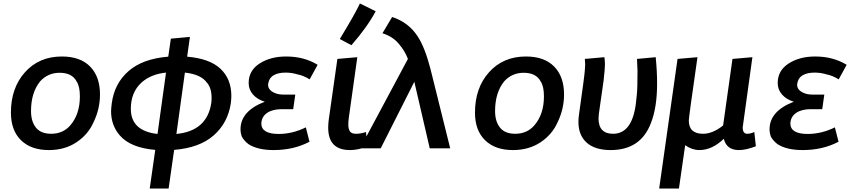

<svg xmlns="http://www.w3.org/2000/svg" viewBox="-20 -856 4924 1108"><path d="M275 -84Q216 -84 187.5 -119.5Q159 -155 159 -215Q159 -322 212 -387Q257 -436 324 -436Q396 -436 422 -386Q441 -358 441 -300Q441 -197 386 -133Q344 -84 275 -84ZM262 10Q354 10 421.5 -35Q489 -80 520 -151Q557 -227 557 -311Q557 -414 500 -472Q443 -530 337 -530Q206 -530 124.5 -439.5Q43 -349 43 -206Q43 -104 101 -47Q159 10 262 10Z M953 232 985 9Q1132 -3 1213.5 -75Q1295 -147 1312 -260Q1315 -283 1315 -303Q1315 -400 1252.5 -459Q1190 -518 1060 -529L1076 -643L966 -633L951 -529Q803 -517 721.5 -445.5Q640 -374 625 -260Q621 -228 621 -214Q621 -133 671 -75Q733 -3 876 9L844 232ZM889 -83Q735 -100 735 -228Q735 -323 796 -379Q850 -428 938 -437ZM998 -83 1047 -437Q1140 -427 1174 -379Q1201 -349 1201 -291Q1201 -271 1199 -260Q1174 -100 998 -83Z M1559 10Q1675 10 1766 -38L1745 -121Q1668 -83 1588 -83Q1488 -83 1488 -144Q1490 -183 1521.5 -204.5Q1553 -226 1606 -226H1672L1684 -310H1618Q1598 -310 1581 -314Q1527 -330 1527 -367Q1531 -406 1560 -422Q1585 -437 1628 -437Q1663 -437 1696 -427Q1732 -420 1767 -398L1813 -482Q1735 -530 1631 -530Q1541 -530 1478 -489.5Q1415 -449 1415 -377Q1415 -339 1440 -310.5Q1465 -282 1508 -269Q1368 -215 1368 -110Q1368 -88 1376 -67Q1389 -43 1414 -24Q1467 10 1559 10Z M2000 10Q2050 10 2101 -12L2092 -94Q2061 -84 2034 -84Q2010 -84 2000 -97Q1990 -110 1990 -138Q1990 -154 1993 -177L2042 -526L1927 -516L1877 -164Q1874 -140 1874 -119Q1874 10 2000 10ZM2008 -595Q2101 -702 2148 -791L2057 -836Q2031 -779 1941 -631Z M2578 0 2464 -459Q2432 -582 2391 -645Q2338 -727 2243 -758L2187 -664Q2245 -646 2280 -605Q2317 -562 2334 -516L2058 0H2177L2371 -384L2460 0Z M2953 -84Q2894 -84 2865.5 -119.5Q2837 -155 2837 -215Q2837 -322 2890 -387Q2935 -436 3002 -436Q3074 -436 3100 -386Q3119 -358 3119 -300Q3119 -197 3064 -133Q3022 -84 2953 -84ZM2940 10Q3032 10 3099.5 -35Q3167 -80 3198 -151Q3235 -227 3235 -311Q3235 -414 3178 -472Q3121 -530 3015 -530Q2884 -530 2802.5 -439.5Q2721 -349 2721 -206Q2721 -104 2779 -47Q2837 10 2940 10Z M3504 10Q3677 10 3736 -145Q3772 -235 3772 -374Q3772 -444 3764 -526L3656 -516L3659 -447Q3659 -347 3655 -310L3649 -254Q3626 -84 3518 -84Q3434 -84 3434 -173L3436 -200L3463 -389Q3471 -459 3471 -483Q3471 -505 3468 -526L3355 -516Q3357 -494 3357 -484Q3357 -473 3355 -451Q3354 -425 3321 -193Q3318 -172 3318 -153Q3318 -75 3366 -32.5Q3414 10 3504 10Z M3898 232 3934 -18Q3974 10 4016 10Q4089 10 4157 -55Q4173 10 4244 10Q4286 10 4342 -12L4333 -94Q4310 -84 4292 -84Q4266 -84 4266 -121Q4266 -126 4322 -526L4207 -516L4153 -132Q4093 -84 4037 -84Q3955 -84 3955 -161Q3955 -179 4005 -526L3890 -516L3784 232Z M4612 10Q4728 10 4819 -38L4798 -121Q4721 -83 4641 -83Q4541 -83 4541 -144Q4543 -183 4574.5 -204.5Q4606 -226 4659 -226H4725L4737 -310H4671Q4651 -310 4634 -314Q4580 -330 4580 -367Q4584 -406 4613 -422Q4638 -437 4681 -437Q4716 -437 4749 -427Q4785 -420 4820 -398L4866 -482Q4788 -530 4684 -530Q4594 -530 4531 -489.5Q4468 -449 4468 -377Q4468 -339 4493 -310.5Q4518 -282 4561 -269Q4421 -215 4421 -110Q4421 -88 4429 -67Q4442 -43 4467 -24Q4520 10 4612 10Z"/></svg>

Font: Brisa Sans Medium
Style: Italic
Weight: 600
Italic angle: -8°
Designer: Dalton Maag Ltd
Foundry: Dalton Maag Ltd
Version: Version 1.101;July 10, 2019;FontCreator 11.5.0.2425 64-bit